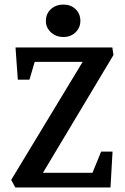

<svg xmlns="http://www.w3.org/2000/svg" viewBox="-20 -821 546 841"><path d="M47 0 29 -33 342 -550H132L109 -472H58L48 -613H472L477 -580L168 -64H385L423 -157H473L464 0ZM258 -659Q225 -659 203 -679.5Q181 -700 181 -729Q181 -761 203 -781Q225 -801 258 -801Q290 -801 311 -781Q332 -761 332 -729Q332 -700 311 -679.5Q290 -659 258 -659Z"/></svg>

Font: Manuale SemiBold
Style: Regular
Weight: 600
Version: Version 1.002